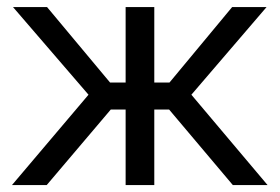

<svg xmlns="http://www.w3.org/2000/svg" viewBox="-20 -536 810 556"><path d="M236.3 -261.7 17.6 -515.6H116.2L298.8 -296.9H343.8V-515.6H426.8V-296.9H470.7L652.3 -515.6H752L534.2 -261.7L754.9 0H654.3L469.7 -218.8H426.8V0H343.8V-218.8H300.8L115.2 0H14.6Z"/></svg>

Font: Intratopia Thin
Style: Regular
Weight: 100
Designer: Rasmus Andersson
Foundry: rsms
Version: Version 3.000;Glyphs 3.2.3 (3260)